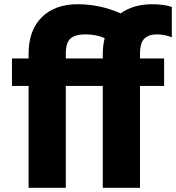

<svg xmlns="http://www.w3.org/2000/svg" viewBox="-20 -849 827 902"><path d="M36.1 -445.3V-574.2H114.3V-595.7Q114.3 -707 176.3 -768.1Q238.3 -829.1 344.2 -829.1Q450.2 -829.1 546.9 -786.1Q606.4 -829.1 695.3 -829.1Q750 -829.1 787.1 -816.4V-673.8Q752.9 -687.5 716.3 -687.5Q679.7 -687.5 658.7 -668Q637.7 -648.4 637.7 -595.7V-574.2H751V-445.3H637.7V33.2H462.9V-445.3H289.1V33.2H114.3V-445.3ZM289.1 -574.2H462.9V-595.7Q462.9 -634.8 471.7 -669.9Q432.6 -687.5 382.3 -687.5Q332 -687.5 310.5 -667.5Q289.1 -647.5 289.1 -595.7Z"/></svg>

Font: GenEi M Gothic v2 Heavy
Style: Regular
Weight: 800
Version: Version 2.0